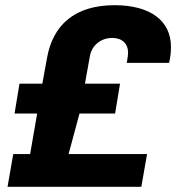

<svg xmlns="http://www.w3.org/2000/svg" viewBox="-20 -719 678 739"><path d="M9 0H524L546 -126H244L286 -282H423L442 -397H307L326 -503C333 -544 368 -573 412 -573C450 -573 473 -551 473 -516C473 -510 472 -501 468 -477H631C637 -506 638 -519 638 -539C638 -638 560 -699 421 -699C266 -699 183 -621 161 -496L143 -397H55L36 -282H123L96 -126H31Z"/></svg>

Font: Archivo ExtraBold
Style: Italic
Weight: 800
Italic angle: -10°
Designer: Hector Gatti
Foundry: Omnibus-Type
Version: Version 2.001